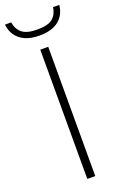

<svg xmlns="http://www.w3.org/2000/svg" viewBox="-210 -983 662 1033"><g transform="rotate(-20 121.5 -466.0)"><path d="M99 0V-740H144.5V0ZM123 -812.5Q72.5 -812.5 39.2 -828Q6 -843.5 -12 -870.2Q-30 -897 -33.5 -931.5H2Q8 -892 35 -869.5Q62 -847 123 -847Q184.5 -847 210.5 -869.5Q236.5 -892 242 -931.5H277.5Q274 -896.5 256.5 -869.8Q239 -843 206 -827.8Q173 -812.5 123 -812.5Z"/></g></svg>

Font: Encode Sans SC SemiExpanded ExtraLight
Style: Regular
Weight: 250
Width: 6
Designer: Multiple Designers
Foundry: Impallari Type
Version: Version 3.002